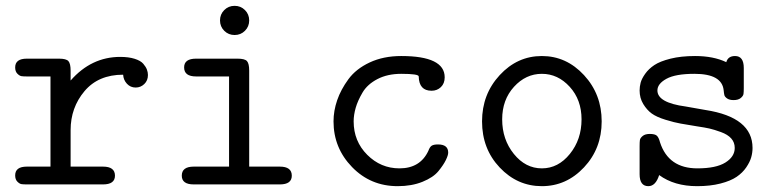

<svg xmlns="http://www.w3.org/2000/svg" viewBox="-20 -632 2665 658"><path d="M32 -31Q32 -61 72 -61H153V-370H72Q60 -370 53.5 -371Q47 -372 39.5 -379.5Q32 -387 32 -401Q32 -431 72 -431H182Q207 -431 214.5 -422.5Q222 -414 222 -390V-356Q293 -437 392 -437Q421 -437 441.5 -430.5Q462 -424 471 -413.5Q480 -403 483.5 -393.5Q487 -384 487 -375Q487 -356 474.5 -344Q462 -332 445 -332Q427 -332 415 -345Q403 -358 402 -376Q317 -376 269.5 -319.5Q222 -263 222 -186V-61H333Q374 -61 374 -30Q374 0 333 0H72Q60 0 53.5 -1Q47 -2 39.5 -9.5Q32 -17 32 -31Z M603 -30Q603 -61 644 -61H765V-370H652Q611 -370 611 -401Q611 -431 652 -431H794Q819 -431 826.5 -422.5Q834 -414 834 -390V-61H939Q980 -61 980 -30Q980 0 939 0H644Q603 0 603 -30ZM748.5 -526.5Q734 -541 734 -562Q734 -583 748.5 -597.5Q763 -612 784 -612Q805 -612 819.5 -597.5Q834 -583 834 -562Q834 -541 819.5 -526.5Q805 -512 784 -512Q763 -512 748.5 -526.5Z M1123 -216Q1123 -252 1135.5 -288.5Q1148 -325 1174 -360.5Q1200 -396 1247 -418Q1294 -440 1355 -440Q1504 -440 1504 -367Q1504 -346 1491 -333.5Q1478 -321 1459 -321Q1416 -321 1415 -370Q1415 -379 1355 -379Q1308 -379 1273.5 -361Q1239 -343 1222.5 -315Q1206 -287 1199 -262.5Q1192 -238 1192 -216Q1192 -148 1238.5 -101.5Q1285 -55 1349 -55Q1420 -55 1448 -115Q1453 -129 1460 -133Q1467 -137 1481 -137Q1516 -137 1516 -109Q1516 -100 1508 -83.5Q1500 -67 1482.5 -45.5Q1465 -24 1428 -9Q1391 6 1343 6Q1250 6 1186.5 -59.5Q1123 -125 1123 -216Z M1632 -216Q1632 -309 1692.5 -374.5Q1753 -440 1837 -440Q1921 -440 1981.5 -374.5Q2042 -309 2042 -216Q2042 -123 1981.5 -58.5Q1921 6 1837 6Q1753 6 1692.5 -58Q1632 -122 1632 -216ZM1701 -223Q1701 -154 1741 -104.5Q1781 -55 1837 -55Q1893 -55 1933 -104.5Q1973 -154 1973 -223Q1973 -290 1932.5 -334.5Q1892 -379 1837 -379Q1782 -379 1741.5 -334.5Q1701 -290 1701 -223Z M2172 -35V-132Q2172 -145 2173 -152Q2174 -159 2182.5 -166Q2191 -173 2207 -173Q2225 -173 2231.5 -166.5Q2238 -160 2242 -144Q2271 -55 2370 -55Q2434 -55 2466 -75Q2498 -95 2498 -125Q2498 -144 2486 -157.5Q2474 -171 2450.5 -179.5Q2427 -188 2411.5 -191.5Q2396 -195 2369 -199Q2333 -205 2312.5 -208.5Q2292 -212 2261 -221.5Q2230 -231 2213.5 -243Q2197 -255 2184.5 -275.5Q2172 -296 2172 -322Q2172 -335 2175.5 -348.5Q2179 -362 2191 -379Q2203 -396 2222.5 -409Q2242 -422 2278 -431Q2314 -440 2362 -440Q2425 -440 2469 -419Q2475 -440 2499 -440Q2529 -440 2529 -399V-330Q2529 -317 2528 -310Q2527 -303 2518.5 -296Q2510 -289 2494 -289Q2480 -289 2472 -294.5Q2464 -300 2462.5 -306Q2461 -312 2460 -323Q2454 -379 2360 -379Q2295 -379 2264 -362Q2233 -345 2233 -322Q2233 -280 2330 -267Q2337 -266 2398 -255Q2559 -230 2559 -125Q2559 -109 2554.5 -93Q2550 -77 2537.5 -58.5Q2525 -40 2504.5 -26Q2484 -12 2449 -3Q2414 6 2369 6Q2291 6 2239 -32Q2227 6 2202 6Q2172 6 2172 -35Z"/></svg>

Font: CMU Typewriter Text
Style: Regular
Weight: 500
Monospace: yes
Version: Version 0.7.0